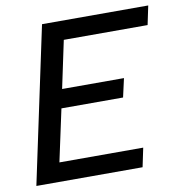

<svg xmlns="http://www.w3.org/2000/svg" viewBox="-77 -739 764 810"><g transform="rotate(-10 305.5 -334.0)"><path d="M14 0 156 -668H611L594 -587H235L192 -384H457L439 -304H175L127 -81H486L469 0Z"/></g></svg>

Font: Atkinson Hyperlegible
Style: Italic
Weight: 400
Italic angle: -12°
Designer: Elliott Scott, Megan Eiswerth, Linus Boman, Theodore Petrosky
Foundry: Braille Institute
Version: Version 1.006; ttfautohint (v1.8.3)